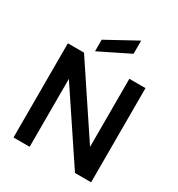

<svg xmlns="http://www.w3.org/2000/svg" viewBox="-217 -1093 1149 1236"><g transform="rotate(30 357.5 -475.5)"><path d="M69 0V-700H189L526 -194V-700H646V0H526L189 -505V0ZM246 -743V-829L469 -951V-853Z"/></g></svg>

Font: DM Sans 24pt SemiBold
Style: Regular
Weight: 600
Designer: Colophon Foundry, Jonny Pinhorn
Foundry: Colophon Foundry
Version: Version 4.004;gftools[0.9.30]